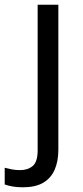

<svg xmlns="http://www.w3.org/2000/svg" viewBox="-75 -556 353 816"><path d="M22 240Q-3 240 -22 236.5Q-41 233 -55 228V157Q-40 161 -24 164Q-8 167 11 167Q43 167 64 149.5Q85 132 85 83V-536H173V80Q173 130 157 166Q141 202 108 221Q75 240 22 240Z"/></svg>

Font: Noto Sans Lao Looped
Style: Regular
Weight: 400
Designer: Mark Frömberg, Ben Mitchell
Foundry: The Fontpad Ltd
Version: Version 1.001